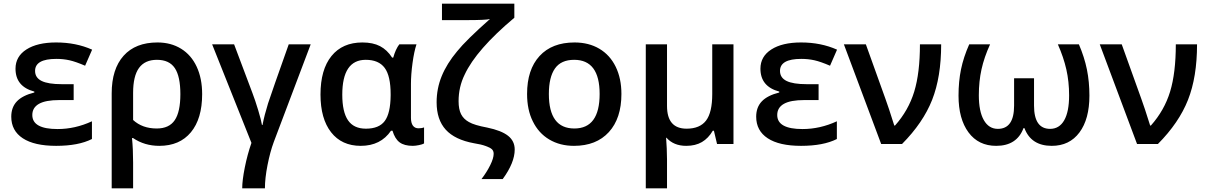

<svg xmlns="http://www.w3.org/2000/svg" viewBox="-20 -780 6544 1040"><path d="M170 -396Q170 -461 285 -461Q323 -461 356.5 -453.5Q390 -446 441 -424L479 -511Q392 -550 284 -550Q182 -550 123 -512Q64 -474 64 -408Q64 -311 166 -284V-279Q102 -263 71.5 -231Q41 -199 41 -148Q41 -72 103.5 -31Q166 10 284 10Q405 10 478 -27V-123Q387 -81 292 -81Q155 -81 155 -157Q155 -197 191 -217.5Q227 -238 302 -238H379V-324H315Q241 -324 205.5 -341.5Q170 -359 170 -396Z M833 -550Q714 -550 649.5 -478Q585 -406 585 -274V240H701V100Q701 27 695 -32H701Q763 10 843 10Q953 10 1014 -63.5Q1075 -137 1075 -270Q1075 -355 1045.5 -418.5Q1016 -482 961 -516Q906 -550 833 -550ZM957 -270Q957 -174 926.5 -129Q896 -84 829 -84Q751 -84 701 -130V-277Q701 -368 733 -412Q765 -456 830 -456Q897 -456 927 -411Q957 -366 957 -270Z M1463 -11 1663 -540H1544Q1453 -284 1432 -220Q1412 -156 1402 -103H1399Q1395 -129 1378.5 -183.5Q1362 -238 1347 -277L1248 -540H1129L1342 -6Q1320 57 1306 127Q1292 197 1292 240H1415Q1415 186 1429 114.5Q1443 43 1463 -11Z M2098 -72H2106Q2119 -28 2144.5 -9Q2170 10 2216 10Q2230 10 2249.5 6Q2269 2 2277 -3V-90Q2265 -85 2247 -85Q2227 -85 2216.5 -99.5Q2206 -114 2206 -142V-325Q2206 -376 2214.5 -438.5Q2223 -501 2236 -540H2143Q2123 -514 2110 -468H2104Q2077 -510 2038.5 -530Q2000 -550 1943 -550Q1835 -550 1775.5 -476.5Q1716 -403 1716 -268Q1716 -137 1773.5 -63.5Q1831 10 1934 10Q2042 10 2098 -72ZM1834 -267Q1834 -456 1961 -456Q2031 -456 2063.5 -412.5Q2096 -369 2096 -269V-263Q2095 -166 2064 -124.5Q2033 -83 1962 -83Q1896 -83 1865 -128.5Q1834 -174 1834 -267Z M2619 -89Q2549 -102 2520 -119Q2491 -135 2477.5 -161.5Q2464 -188 2464 -232Q2464 -309 2497 -376Q2560 -511 2766 -684V-760H2374V-671H2504Q2613 -671 2634 -677Q2505 -563 2456 -502Q2400 -435 2372.5 -367.5Q2345 -300 2345 -226Q2345 -132 2394.5 -77.5Q2444 -23 2548 -4Q2587 2 2611 11Q2634 19 2644 28Q2654 37 2654 53Q2654 77 2635.5 114.5Q2617 152 2588 190H2703Q2768 101 2768 30Q2768 -16 2732 -44.5Q2696 -73 2619 -89Z M3092 -550Q2970 -550 2902.5 -476.5Q2835 -403 2835 -271Q2835 -185 2866 -123Q2897 -59 2955 -24.5Q3013 10 3089 10Q3210 10 3278 -64.5Q3346 -139 3346 -271Q3346 -355 3315 -418.5Q3284 -482 3226.5 -516Q3169 -550 3092 -550ZM3090 -456Q3228 -456 3228 -271Q3228 -84 3091 -84Q2953 -84 2953 -271Q2953 -362 2986 -409Q3019 -456 3090 -456Z M3478 -540V240H3593V84Q3593 58 3591.5 23.5Q3590 -11 3588 -34H3590Q3629 10 3697 10Q3747 10 3782 -10.5Q3817 -31 3841 -72H3847L3864 0H3953V-540H3838V-271Q3838 -171 3804.5 -127Q3771 -83 3699 -83Q3593 -83 3593 -206V-540Z M4205 -396Q4205 -461 4320 -461Q4358 -461 4391.5 -453.5Q4425 -446 4476 -424L4514 -511Q4427 -550 4319 -550Q4217 -550 4158 -512Q4099 -474 4099 -408Q4099 -311 4201 -284V-279Q4137 -263 4106.5 -231Q4076 -199 4076 -148Q4076 -72 4138.5 -31Q4201 10 4319 10Q4440 10 4513 -27V-123Q4422 -81 4327 -81Q4190 -81 4190 -157Q4190 -197 4226 -217.5Q4262 -238 4337 -238H4414V-324H4350Q4276 -324 4240.5 -341.5Q4205 -359 4205 -396Z M4866 0Q4980 -115 5029 -239Q5078 -363 5078 -540H4963Q4963 -385 4932 -283.5Q4901 -182 4828 -100H4824Q4792 -202 4776 -245L4670 -540H4551L4753 0Z M5524 -86H5529Q5565 10 5677 10Q5773 10 5827 -62.5Q5881 -135 5881 -262Q5881 -337 5867.5 -403.5Q5854 -470 5824 -540H5710Q5741 -470 5756 -404Q5771 -338 5771 -263Q5771 -175 5744.5 -128.5Q5718 -82 5668 -82Q5581 -82 5581 -208V-356H5473V-208Q5473 -82 5385 -82Q5336 -82 5309 -129.5Q5282 -177 5282 -264Q5282 -339 5296.5 -404.5Q5311 -470 5343 -540H5230Q5199 -470 5185.5 -404.5Q5172 -339 5172 -262Q5172 -136 5226 -63Q5280 10 5376 10Q5488 10 5524 -86Z M6252 0Q6366 -115 6415 -239Q6464 -363 6464 -540H6349Q6349 -385 6318 -283.5Q6287 -182 6214 -100H6210Q6178 -202 6162 -245L6056 -540H5937L6139 0Z"/></svg>

Font: OpenSansMMV
Style: Semibold
Weight: 600
Designer: Steve Matteson
Foundry: Ascender Corporation
Version: Version 6.000